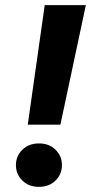

<svg xmlns="http://www.w3.org/2000/svg" viewBox="-20 -720 369 747"><path d="M88 -235 154 -700H314L215 -235ZM132 7Q92 7 67 -17.5Q42 -42 42 -78Q42 -113 67 -137.5Q92 -162 132 -162Q171 -162 196 -137.5Q221 -113 221 -78Q221 -42 196 -17.5Q171 7 132 7Z"/></svg>

Font: DM Sans Black
Style: Italic
Weight: 900
Italic angle: -10°
Designer: Colophon Foundry, Jonny Pinhorn
Foundry: Colophon Foundry
Version: Version 4.004;gftools[0.9.30]